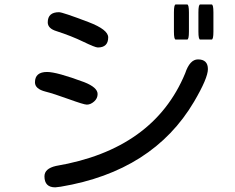

<svg xmlns="http://www.w3.org/2000/svg" viewBox="-20 -804 1040 850"><path d="M858.4 -749Q858.4 -784.2 866.2 -784.2H917Q924.8 -784.2 924.8 -749V-664.1Q924.8 -628.9 917 -628.9H866.2Q858.4 -628.9 858.4 -664.1V-749ZM750 -749Q750 -784.2 757.8 -784.2H808.6Q816.4 -784.2 816.4 -749V-664.1Q816.4 -628.9 808.6 -628.9H757.8Q750 -628.9 750 -664.1V-749ZM188.5 -485.4Q231.4 -485.4 352.5 -440.4Q412.1 -417 412.1 -387.7Q412.1 -368.2 396.5 -354.5Q380.9 -340.8 364.3 -340.8Q351.6 -340.8 284.2 -365.2Q216.8 -389.6 181.6 -398.4Q134.8 -410.2 134.8 -439.5Q134.8 -485.4 188.5 -485.4ZM241.2 -750Q256.8 -750 372.1 -706.1Q459 -672.9 459 -638.7Q459 -593.8 413.1 -593.8Q401.4 -593.8 349.1 -619.1Q296.9 -644.5 230.5 -666Q191.4 -677.7 191.4 -705.1Q191.4 -750 241.2 -750ZM856.4 -541Q900.4 -541 900.4 -498Q900.4 -458 838.9 -353.5Q657.2 -45.9 249 22.5L224.6 25.4Q176.8 25.4 176.8 -23.4Q176.8 -57.6 227.5 -69.3Q660.2 -142.6 799.8 -479.5Q820.3 -541 856.4 -541Z"/></svg>

Font: YuPearl-Regular
Style: Regular
Weight: 400
Designer: Max Yao
Foundry: Max-Everyday
Version: Version 1.011; ttfautohint (v1.8.3)